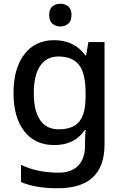

<svg xmlns="http://www.w3.org/2000/svg" viewBox="-20 -763 660 1023"><path d="M269 -549Q321 -549 363 -529Q405 -509 435 -468H439L451 -539H537V7Q537 122 475.5 181Q414 240 288 240Q229 240 180.5 232Q132 224 92 207V115Q177 157 294 157Q360 157 396.5 119.5Q433 82 433 14V-5Q433 -18 434 -39.5Q435 -61 436 -71H432Q404 -29 363 -9.5Q322 10 269 10Q167 10 109.5 -63.5Q52 -137 52 -268Q52 -398 109.5 -473.5Q167 -549 269 -549ZM291 -462Q228 -462 194 -412Q160 -362 160 -267Q160 -173 193.5 -123.5Q227 -74 293 -74Q368 -74 402 -115Q436 -156 436 -248V-268Q436 -372 401 -417Q366 -462 291 -462ZM302 -743Q326 -743 343.5 -729Q361 -715 361 -683Q361 -651 343.5 -636.5Q326 -622 302 -622Q277 -622 259.5 -636.5Q242 -651 242 -683Q242 -715 259.5 -729Q277 -743 302 -743Z"/></svg>

Font: Noto Sans Tai Tham Medium
Style: Regular
Weight: 500
Designer: Monotype Design Team 2013. Revised by David WIlliams 2020
Foundry: Monotype Imaging Inc.
Version: Version 2.002; ttfautohint (v1.8.4.7-5d5b)